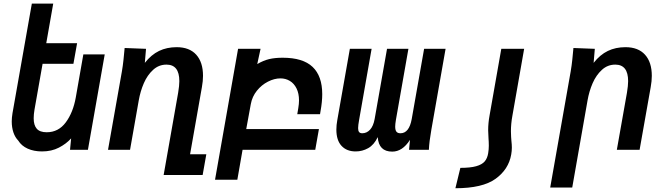

<svg xmlns="http://www.w3.org/2000/svg" viewBox="-20 -816 3640 1046"><path d="M79.5 -50Q62 -68 53 -94.8Q44 -121.5 44 -154.5Q44 -174 48 -199L153.5 -796.5H270L232 -580.5H400L380 -468.5H212L168 -219Q163.5 -193 163.5 -171.5Q163.5 -134 180.2 -114.8Q197 -95.5 234.5 -95.5Q298.5 -95.5 338.5 -149.5Q378.5 -203.5 393 -286L434 -519.5H550.5L459 0H361.5L367.5 -62Q341 -32.5 301 -11.8Q261 9 209 9Q164.5 9 130.8 -6.2Q97 -21.5 79.5 -50Z M659 -554.5 775.5 -550 769 -473.5Q804 -518 846.5 -538.5Q889 -559 942.5 -559Q1012 -559 1049 -518Q1086 -477 1086 -403Q1086 -374.5 1080 -341.5L1015.5 24.5H1104L1084 137.5H871.5L950.5 -310.5Q957 -349.5 957 -374Q957 -464 887 -464Q845 -464 813.8 -435.2Q782.5 -406.5 763.5 -362.5Q744.5 -318.5 736 -269.5L688.5 0H568.5L644 -426.5Q649.5 -458.5 652.8 -490.5Q656 -522.5 659 -554.5Z M1277 -550H1399.5L1381.5 -467Q1415 -486.5 1446.2 -494Q1477.5 -501.5 1520 -501.5Q1630.5 -501.5 1683 -451.5Q1735.5 -401.5 1735.5 -303Q1735.5 -261.5 1726.5 -212L1723.5 -194H1599.5L1605 -226.5Q1609 -250.5 1609 -269Q1609 -307 1595.5 -334.2Q1582 -361.5 1559 -375.2Q1536 -389 1508 -389Q1474.5 -389 1439.8 -371.2Q1405 -353.5 1379.5 -321.8Q1354 -290 1346.5 -249.5L1321.5 -113H1717.5L1697.5 0H1301.5L1273 163H1151.5Z M2316.5 0H2208.5L2213.5 -54Q2172.5 10 2117 10Q2043 10 2038 -69Q2017.5 -26.5 1985.8 -8.8Q1954 9 1917.5 9Q1869 9 1840.8 -21.2Q1812.5 -51.5 1812.5 -110Q1812.5 -134.5 1817.5 -161.5L1886 -550H2004.5L1936.5 -163.5Q1931 -133 1931 -118Q1931 -103.5 1936.2 -96.8Q1941.5 -90 1953.5 -90Q1978 -90 1996 -109.5Q2014 -129 2021 -167.5L2088.5 -550H2205L2137 -163.5Q2133 -139.5 2133 -126.5Q2133 -107 2139.8 -98.5Q2146.5 -90 2161.5 -90Q2209 -90 2223 -167.5L2290.5 -550H2407.5L2330 -109.5Q2318.5 -45 2316.5 0Z M2765 26Q2768.5 6.5 2768.5 -11.5Q2768.5 -28.5 2766 -50Q2765.5 -55 2764.5 -70.2Q2763.5 -85.5 2763.5 -101Q2763.5 -142.5 2771.5 -185.5L2835.5 -550H2711L2647 -186.5Q2639.5 -146 2639.5 -106Q2639.5 -88 2641.5 -60Q2642 -53.5 2642.5 -44Q2643 -34.5 2643 -22.5Q2643 -2 2639.5 19Q2635 46.5 2620.5 63.5Q2606 80.5 2574.2 89.5Q2542.5 98.5 2488 98.5L2461 209.5Q2609 209.5 2680 158Q2751 106.5 2765 26Z M3104 -554.5 3220.5 -550 3214 -473.5Q3249 -518 3291.5 -538.5Q3334 -559 3387.5 -559Q3457 -559 3494 -518Q3531 -477 3531 -403Q3531 -374.5 3525 -341.5L3464.5 0H3340.5L3395.5 -310.5Q3402 -349.5 3402 -374Q3402 -464 3332 -464Q3290 -464 3258.8 -435.2Q3227.5 -406.5 3208.5 -362.5Q3189.5 -318.5 3181 -269.5L3097.5 205.5H2977.5L3089 -426.5Q3094.5 -458.5 3097.8 -490.5Q3101 -522.5 3104 -554.5Z"/></svg>

Font: JuliaMono BoldItalic
Style: Regular
Weight: 700
Italic angle: -9°
Monospace: yes
Designer: cormullion
Foundry: corm
Version: Version 0.049; ttfautohint (v1.8.4)